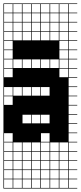

<svg xmlns="http://www.w3.org/2000/svg" viewBox="-20 -827 469 1115"><path d="M325 -803.6V-753.6H375V-803.6ZM325 -700H375V-750H325ZM271.4 -700H321.4V-750H271.4ZM217.9 -700H267.9V-750H217.9ZM164.3 -700H214.3V-750H164.3ZM110.7 -700H160.7V-750H110.7ZM57.1 -700H107.1V-750H57.1ZM3.6 -700H53.6V-750H3.6ZM325 -646.4H375V-696.4H325ZM271.4 -646.4H321.4V-696.4H271.4ZM217.9 -646.4H267.9V-696.4H217.9ZM164.3 -646.4H214.3V-696.4H164.3ZM110.7 -646.4H160.7V-696.4H110.7ZM57.1 -646.4H107.1V-696.4H57.1ZM3.6 -646.4H53.6V-696.4H3.6ZM3.6 -592.9H53.6V-642.9H3.6ZM325 -592.9H375V-642.9H325ZM271.4 -592.9H321.4V-642.9H271.4ZM217.9 -592.9H267.9V-642.9H217.9ZM164.3 -592.9H214.3V-642.9H164.3ZM110.7 -592.9H160.7V-642.9H110.7ZM57.1 -592.9H107.1V-642.9H57.1ZM164.3 -539.3H214.3V-589.3H164.3ZM3.6 -539.3H53.6V-589.3H3.6ZM325 -539.3H375V-589.3H325ZM271.4 -539.3H321.4V-589.3H271.4ZM217.9 -539.3H267.9V-589.3H217.9ZM57.1 -539.3H107.1V-589.3H57.1ZM110.7 -539.3H160.7V-589.3H110.7ZM3.6 -485.7H53.6V-535.7H3.6ZM57.1 -485.7H107.1V-535.7H57.1ZM325 -485.7H375V-535.7H325ZM271.4 -485.7H321.4V-535.7H271.4ZM217.9 -485.7H267.9V-535.7H217.9ZM164.3 -485.7H214.3V-535.7H164.3ZM110.7 -485.7H160.7V-535.7H110.7ZM3.6 -432.1H53.6V-482.1H3.6ZM57.1 -432.1H107.1V-482.1H57.1ZM325 -432.1H375V-482.1H325ZM110.7 -432.1H160.7V-482.1H110.7ZM271.4 -432.1H321.4V-482.1H271.4ZM217.9 -432.1H267.9V-482.1H217.9ZM164.3 -432.1H214.3V-482.1H164.3ZM325 -378.6H375V-428.6H325ZM3.6 -378.6H53.6V-428.6H3.6ZM57.1 -271.4H107.1V-321.4H57.1ZM217.9 -271.4H267.9V-321.4H217.9ZM164.3 -271.4H214.3V-321.4H164.3ZM3.6 -271.4H53.6V-321.4H3.6ZM110.7 -271.4H160.7V-321.4H110.7ZM3.6 -217.9H53.6V-267.9H3.6ZM110.7 -110.7H160.7V-160.7H110.7ZM217.9 -110.7H267.9V-160.7H217.9ZM164.3 -110.7H214.3V-160.7H164.3ZM217.9 -3.6H267.9V-53.6H217.9ZM3.6 -3.6H53.6V-53.6H3.6ZM3.6 50H53.6V0H3.6ZM325 50H375V0H325ZM164.3 50H214.3V0H164.3ZM217.9 50H267.9V0H217.9ZM57.1 50H107.1V0H57.1ZM271.4 50H321.4V0H271.4ZM110.7 50H160.7V0H110.7ZM164.3 103.6H214.3V53.6H164.3ZM271.4 103.6H321.4V53.6H271.4ZM110.7 103.6H160.7V53.6H110.7ZM57.1 103.6H107.1V53.6H57.1ZM217.9 103.6H267.9V53.6H217.9ZM325 103.6H375V53.6H325ZM3.6 103.6H53.6V53.6H3.6ZM271.4 157.1H321.4V107.1H271.4ZM57.1 157.1H107.1V107.1H57.1ZM325 157.1H375V107.1H325ZM110.7 157.1H160.7V107.1H110.7ZM217.9 157.1H267.9V107.1H217.9ZM164.3 157.1H214.3V107.1H164.3ZM3.6 157.1H53.6V107.1H3.6ZM271.4 210.7H321.4V160.7H271.4ZM325 210.7H375V160.7H325ZM3.6 210.7H53.6V160.7H3.6ZM217.9 210.7H267.9V160.7H217.9ZM164.3 210.7H214.3V160.7H164.3ZM57.1 210.7H107.1V160.7H57.1ZM110.7 210.7H160.7V160.7H110.7ZM325 264.3H375V214.3H325ZM271.4 264.3H321.4V214.3H271.4ZM110.7 264.3H160.7V214.3H110.7ZM3.6 264.3H53.6V214.3H3.6ZM57.1 264.3H107.1V214.3H57.1ZM217.9 264.3H267.9V214.3H217.9ZM164.3 264.3H214.3V214.3H164.3ZM271.4 -803.6V-753.6H321.4V-803.6ZM217.9 -803.6V-753.6H267.9V-803.6ZM164.3 -803.6V-753.6H214.3V-803.6ZM110.7 -803.6V-753.6H160.7V-803.6ZM57.1 -803.6V-753.6H107.1V-803.6ZM3.6 -803.6V-753.6H53.6V-803.6ZM428.6 -803.6H378.6V-753.6H428.6V-750H378.6V-700H428.6V-696.4H378.6V-646.4H428.6V-642.9H378.6V-592.9H428.6V-589.3H378.6V-539.3H428.6V-535.7H378.6V-485.7H428.6V-482.1H378.6V-432.1H428.6V-428.6H378.6V-378.6H428.6V-375H378.6V-325H428.6V-321.4H378.6V-271.4H428.6V-267.9H378.6V-217.9H428.6V-214.3H378.6V-164.3H428.6V-160.7H378.6V-110.7H428.6V-107.1H378.6V-57.1H428.6V-53.6H378.6V-3.6H428.6V0H378.6V50H428.6V53.6H378.6V103.6H428.6V107.1H378.6V157.1H428.6V160.7H378.6V210.7H428.6V214.3H378.6V264.3H428.6V267.9H0V-807.1H428.6ZM107.1 -592.9H160.7V-539.3H107.1ZM160.7 -592.9H214.3V-539.3H160.7ZM160.7 -539.3H214.3V-485.7H160.7ZM107.1 -539.3H160.7V-485.7H107.1ZM53.6 -592.9H107.1V-539.3H53.6ZM53.6 -539.3H107.1V-485.7H53.6ZM214.3 -592.9H267.9V-539.3H214.3ZM214.3 -539.3H267.9V-485.7H214.3ZM267.9 -592.9H321.4V-539.3H267.9ZM267.9 -539.3H321.4V-485.7H267.9Z"/></svg>

Font: Jersey 10 Charted
Style: Regular
Weight: 400
Designer: Sarah Cadigan-Fried
Version: Version 1.000; ttfautohint (v1.8.4.7-5d5b)